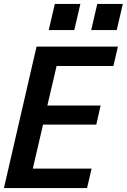

<svg xmlns="http://www.w3.org/2000/svg" viewBox="-20 -957 645 977"><path d="M0 0 166 -720H580L557 -621H268L221 -420H492L470 -323H199L147 -99H446L423 0ZM444 -804 475 -937H605L574 -804ZM228 -804 259 -937H389L358 -804Z"/></svg>

Font: Instrument Sans SemiCondensed SemiBold Italic
Style: Regular
Weight: 600
Width: 4
Italic angle: -13°
Designer: Rodrigo Fuenzalida
Foundry: fragTYPE
Version: Version 1.000; ttfautohint (v1.8.4.7-5d5b);gftools[0.9.28]